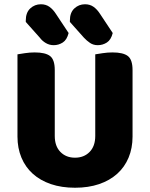

<svg xmlns="http://www.w3.org/2000/svg" viewBox="-20 -863 704 901"><path d="M332 18Q269 18 219 1Q169 -16 134 -47.5Q99 -79 80.5 -123.5Q62 -168 62 -222V-608Q74 -610 97 -613.5Q120 -617 143 -617Q193 -617 215 -600Q237 -583 237 -534V-225Q237 -177 263.5 -150Q290 -123 332 -123Q374 -123 400.5 -150Q427 -177 427 -225V-608Q439 -610 462 -613.5Q485 -617 508 -617Q558 -617 580 -600Q602 -583 602 -534V-222Q602 -168 583.5 -123.5Q565 -79 530 -47.5Q495 -16 445 1Q395 18 332 18ZM101 -760V-767Q101 -804 122 -823.5Q143 -843 172 -843Q195 -843 212 -831Q229 -819 243 -797L302 -708Q294 -676 274.5 -663.5Q255 -651 232 -651Q212 -651 195 -661Q178 -671 167 -686ZM308 -760V-767Q308 -804 329 -823.5Q350 -843 379 -843Q402 -843 419 -831Q436 -819 450 -797L509 -708Q501 -676 481.5 -663.5Q462 -651 439 -651Q418 -651 402.5 -661.5Q387 -672 374 -686Z"/></svg>

Font: Baloo 2 ExtraBold
Style: Regular
Weight: 800
Designer: Sarang Kulkarni and Ek Type
Foundry: Ek Type
Version: Version 1.640;hotconv 1.0.111;makeotfexe 2.5.65597; ttfautoh